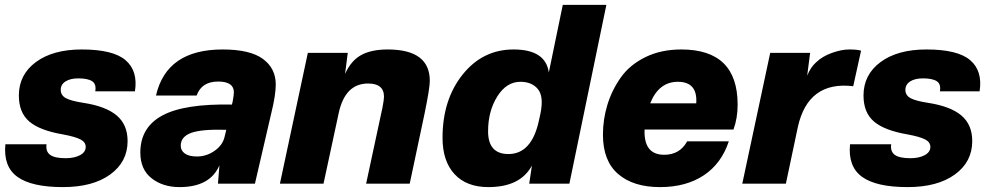

<svg xmlns="http://www.w3.org/2000/svg" viewBox="-20 -750 4039 784"><path d="M314 -548Q442 -548 493 -504Q544 -460 531 -377H369Q374 -407 356 -418.5Q338 -430 300 -430Q267 -430 247.5 -417.5Q228 -405 228 -383Q228 -361 248.5 -349.5Q269 -338 321 -330Q412 -316 456.5 -278.5Q501 -241 501 -174Q501 -89 430 -37.5Q359 14 237 14Q109 14 51 -28Q-7 -70 2 -161H170Q166 -131 185 -117.5Q204 -104 248 -104Q284 -104 307 -116.5Q330 -129 330 -150Q330 -170 308 -181Q286 -192 238 -201Q143 -217 100 -253.5Q57 -290 57 -360Q57 -445 126.5 -496.5Q196 -548 314 -548Z M889 -548Q1001 -548 1053.5 -509.5Q1106 -471 1106 -405Q1106 -362 1088 -289L1021 0H870L876 -75Q838 14 713 14Q645 14 599 -22Q553 -58 553 -127Q553 -230 643 -278.5Q733 -327 927 -323L930 -335Q935 -362 935 -373Q935 -417 871 -417Q803 -417 783 -360H617Q660 -548 889 -548ZM718 -155Q718 -135 735 -123Q752 -111 784 -111Q823 -111 856 -134Q889 -157 897 -191L904 -220Q804 -223 761 -207.5Q718 -192 718 -155Z M1400 -534 1389 -448Q1413 -502 1454.5 -525Q1496 -548 1563 -548Q1735 -548 1735 -420Q1735 -390 1714 -288L1653 0H1475L1542 -312Q1548 -344 1548 -355Q1548 -409 1483 -409Q1389 -409 1363 -288L1301 0H1123L1237 -534Z M2456 -730 2305 0H2141L2152 -74Q2105 14 1974 14Q1885 14 1836 -39Q1787 -92 1787 -187Q1787 -343 1869 -445.5Q1951 -548 2077 -548Q2208 -548 2221 -454L2278 -730ZM1973 -214Q1973 -121 2056 -121Q2150 -121 2180 -255L2187 -287Q2201 -356 2176.5 -386Q2152 -416 2105 -416Q2048 -416 2010.5 -356Q1973 -296 1973 -214Z M2762 -548Q2992 -548 2992 -323Q2992 -267 2975 -221H2612Q2608 -118 2692 -118Q2756 -118 2786 -173H2956Q2926 -82 2853.5 -34Q2781 14 2675 14Q2566 14 2504 -39.5Q2442 -93 2442 -200Q2442 -262 2460 -321.5Q2478 -381 2514.5 -433Q2551 -485 2615 -516.5Q2679 -548 2762 -548ZM2635 -328H2823Q2829 -416 2748 -416Q2670 -416 2635 -328Z M3448 -548Q3481 -548 3496 -543L3464 -398Q3280 -420 3238 -232L3189 0H3011L3125 -534H3288L3276 -441Q3290 -476 3313 -496Q3338 -520 3377 -534Q3416 -548 3448 -548Z M3763 -548Q3891 -548 3942 -504Q3993 -460 3980 -377H3818Q3823 -407 3805 -418.5Q3787 -430 3749 -430Q3716 -430 3696.5 -417.5Q3677 -405 3677 -383Q3677 -361 3697.5 -349.5Q3718 -338 3770 -330Q3861 -316 3905.5 -278.5Q3950 -241 3950 -174Q3950 -89 3879 -37.5Q3808 14 3686 14Q3558 14 3500 -28Q3442 -70 3451 -161H3619Q3615 -131 3634 -117.5Q3653 -104 3697 -104Q3733 -104 3756 -116.5Q3779 -129 3779 -150Q3779 -170 3757 -181Q3735 -192 3687 -201Q3592 -217 3549 -253.5Q3506 -290 3506 -360Q3506 -445 3575.5 -496.5Q3645 -548 3763 -548Z"/></svg>

Font: Nacelle Heavy
Style: Italic
Weight: 800
Italic angle: -12°
Designer: Sora Sagano
Foundry: Sora Sagano
Version: Version 1.000;FEAKit 1.0